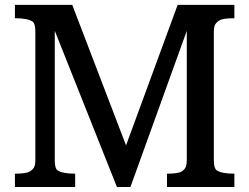

<svg xmlns="http://www.w3.org/2000/svg" viewBox="-20 -752 1002 772"><path d="M40 -53.7Q85.9 -53.7 100.1 -62.7Q114.3 -71.8 118.2 -82Q122.1 -92.3 122.1 -106.9V-625.5Q122.1 -657.2 111.3 -665Q91.8 -678.7 40 -678.7V-732.4H270.5L486.8 -167.5L694.3 -732.4H922.4V-678.7Q876 -678.7 861.8 -669.7Q847.7 -660.6 843.8 -650.4Q839.8 -640.1 839.8 -625.5V-106.9Q839.8 -75.7 851.1 -67.4Q870.6 -53.7 922.4 -53.7V0H651.4V-53.7Q697.3 -53.7 710.7 -62.7Q724.1 -71.8 727.5 -82Q731 -92.3 731 -106.9V-627.9L504.4 0H450.2L200.2 -628.4V-106.9Q200.2 -75.2 210.9 -67.4Q230.5 -53.7 282.2 -53.7V0H40Z"/></svg>

Font: Arbutus Slab
Style: Regular
Weight: 400
Designer: Karolina Lach
Foundry: Karolina Lach
Version: Version 1.001; ttfautohint (v0.92) -l 10 -r 16 -G 200 -x 7 -